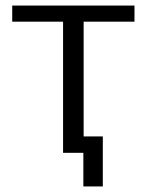

<svg xmlns="http://www.w3.org/2000/svg" viewBox="-20 -550 528 691"><path d="M280 121H350V-59H281V-472H464V-530H24V-472H207V0H280Z"/></svg>

Font: Cheyenne Sans Light
Style: Regular
Weight: 300
Designer: The Public Sans project authors (U.S. Web Design System), Libre Franklin designed by Pablo Impallari and Rodrigo Fuenzal
Foundry: The Cheyenne Sans Project Authors
Version: Version 2.007